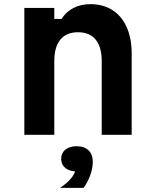

<svg xmlns="http://www.w3.org/2000/svg" viewBox="-20 -648 740 923"><path d="M97 0V-610H241V-557H276Q297 -591 333 -609.5Q369 -628 414 -628Q476 -628 520.5 -599.5Q565 -571 589 -517.5Q613 -464 613 -390V0H469V-354Q469 -422 440 -457.5Q411 -493 355 -493Q299 -493 270 -457.5Q241 -422 241 -354V0ZM348 176Q314 176 294 159.5Q274 143 274 116Q274 88 294 71.5Q314 55 348 55Q382 55 402 72Q422 89 422 116Q422 143 402 159.5Q382 176 348 176ZM269 255Q302 233 321.5 209.5Q341 186 342 168L348 55Q385 55 405.5 74.5Q426 94 426 130Q426 161 414 194Q402 227 382 255Z"/></svg>

Font: Martian Mono SemiExpanded SemiBold
Style: Regular
Weight: 600
Monospace: yes
Version: Version 0.930